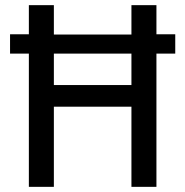

<svg xmlns="http://www.w3.org/2000/svg" viewBox="-20 -725 719 745"><path d="M92 0V-517H19V-592H92V-705H189V-591H490V-705H587V-592H660V-517H587V0H490V-311H189V0ZM189 -395H490V-517H189Z"/></svg>

Font: Nunito Sans 10pt Condensed SemiBold
Style: Regular
Weight: 600
Width: 3
Designer: Vernon Adams
Foundry: Vernon Adams
Version: Version 3.101;gftools[0.9.27]